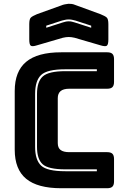

<svg xmlns="http://www.w3.org/2000/svg" viewBox="-20 -997 668 1017"><path d="M548 0H304Q179 0 118.5 -50Q58 -100 58 -204V-515Q58 -619 118.5 -669.5Q179 -720 304 -720H548Q567 -720 575.5 -711.5Q584 -703 584 -684V-563Q584 -544 575.5 -535.5Q567 -527 548 -527H347Q316 -527 301 -514.5Q286 -502 286 -477V-239Q286 -214 301 -202.5Q316 -191 347 -191H548Q567 -191 575.5 -182.5Q584 -174 584 -155V-36Q584 -17 575.5 -8.5Q567 0 548 0ZM493 -100H326Q236 -100 206 -127Q176 -154 176 -219V-499Q176 -565 207 -592.5Q238 -620 326 -620H493V-630H326Q230 -630 198 -600Q166 -570 166 -499V-219Q166 -150 197.5 -120Q229 -90 326 -90H493ZM313 -797 176 -757Q151 -749 143 -755Q135 -761 135 -788V-869Q135 -896 143.5 -904Q152 -912 176 -922L304 -968Q313 -972 323.5 -974Q334 -976 343 -977Q352 -977 360 -976Q368 -975 375 -972L512 -922Q537 -912 545.5 -904Q554 -896 554 -869V-788Q554 -761 546 -755Q538 -749 512 -757L375 -797Q358 -801 344 -801Q330 -801 313 -797ZM463 -850V-861L380 -888Q371 -890 363 -892Q355 -894 344 -894Q333 -894 325 -892Q317 -890 308 -888L225 -861V-850L312 -878Q319 -880 326.5 -882Q334 -884 344 -884Q354 -884 361.5 -882Q369 -880 376 -878Z"/></svg>

Font: Bungee Inline
Style: Regular
Weight: 400
Version: Version 1.000;PS 1.0;hotconv 1.0.72;makeotf.lib2.5.5900